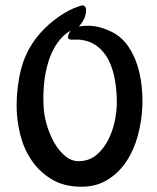

<svg xmlns="http://www.w3.org/2000/svg" viewBox="-20 -681 596 728"><path d="M279 -581Q325 -587 356.5 -578Q388 -569 410 -557Q444 -538 465.5 -506.5Q487 -475 499.5 -437.5Q512 -400 516.5 -359.5Q521 -319 520 -283Q518 -224 503 -168Q488 -112 459 -68.5Q430 -25 386.5 1.5Q343 28 284 27Q220 26 174.5 -2Q129 -30 99.5 -73.5Q70 -117 56.5 -171.5Q43 -226 43 -280Q43 -353 60 -419Q77 -485 119 -539Q146 -574 184.5 -604Q223 -634 260 -650Q273 -655 283.5 -658.5Q294 -662 297 -660Q306 -655 306.5 -644.5Q307 -634 303.5 -622Q300 -610 293 -599Q286 -588 279 -581ZM249 -566Q218 -548 197 -517.5Q176 -487 164 -448.5Q152 -410 147.5 -367.5Q143 -325 145 -283Q146 -247 157 -209Q168 -171 186 -139.5Q204 -108 229 -88Q254 -68 284 -70Q321 -72 347 -94.5Q373 -117 390 -150Q407 -183 415 -221Q423 -259 423 -293Q423 -335 416 -376.5Q409 -418 392.5 -451.5Q376 -485 347.5 -506.5Q319 -528 277 -531Q272 -531 258 -530.5Q244 -530 240 -534Q236 -538 239.5 -549Q243 -560 249 -566Z"/></svg>

Font: Yeon Sung
Style: Regular
Weight: 400
Version: Version 1.001